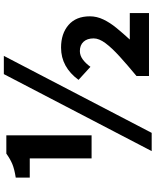

<svg xmlns="http://www.w3.org/2000/svg" viewBox="75 -871 810 1000"><g transform="rotate(-90 480.0 -371.0)"><path d="M155 -299V-621H55V-694Q100 -701 126 -712Q152 -723 180 -743H275V-299ZM193 14 594 -756H689L288 14ZM584 0V-65Q642 -113 686 -153Q730 -193 755 -226.5Q780 -260 780 -288Q780 -322 762.5 -341Q745 -360 714 -360Q691 -360 670.5 -345Q650 -330 632 -305L564 -367Q597 -412 639 -435Q681 -458 732 -458Q805 -458 850 -419Q895 -380 895 -308Q895 -272 878.5 -237.5Q862 -203 834.5 -169.5Q807 -136 774 -100H912V0Z"/></g></svg>

Font: Noto Sans SC ExtraBold
Style: Regular
Weight: 800
Designer: Ryoko NISHIZUKA 西塚涼子 (kana, bopomofo & ideographs); Paul D. Hunt (Latin, Greek & Cyrillic); Sandoll Communications 산돌커뮤니
Foundry: Adobe
Version: Version 2.004-H2;hotconv 1.0.118;makeotfexe 2.5.65603